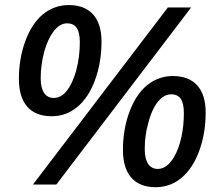

<svg xmlns="http://www.w3.org/2000/svg" viewBox="-20 -744 872 774"><path d="M656.7 -713.9H750.5L207 0H112.8ZM56.2 -426.3Q56.2 -508.3 82.3 -578.9Q108.4 -649.4 153.3 -686.5Q199.2 -723.6 257.3 -723.6Q321.3 -723.6 355.2 -685.8Q389.2 -647.9 389.2 -576.7Q389.2 -492.7 363.3 -421.9Q337.4 -351.1 292.5 -313.5Q247.1 -275.4 188.5 -275.4Q123.5 -275.4 89.8 -314Q56.2 -352.5 56.2 -426.3ZM258.8 -391.6Q274.4 -416.5 286.6 -457.5Q301.8 -513.7 301.8 -573.7Q301.8 -612.8 289.3 -631.3Q276.9 -649.9 250 -649.9Q219.7 -649.9 194.3 -615.2Q172.9 -586.4 158.7 -537.1Q144 -481.4 144 -429.2Q144 -389.6 157.7 -369.4Q171.4 -349.1 196.8 -349.1Q232.4 -349.1 258.8 -391.6ZM475.6 -140.1Q475.6 -222.2 501.7 -292.7Q527.8 -363.3 572.8 -400.4Q618.7 -437.5 676.8 -437.5Q741.2 -437.5 775.1 -399.7Q809.1 -361.8 809.1 -290.5Q809.1 -207 783.2 -136.2Q757.3 -65.4 711.9 -27.3Q666.5 10.7 607.9 10.7Q543 10.7 509.3 -27.8Q475.6 -66.4 475.6 -140.1ZM681.2 -110.4Q700.7 -143.1 711.4 -191.9Q721.2 -238.3 721.2 -287.6Q721.2 -326.7 709 -345.2Q696.8 -363.8 669.4 -363.8Q651.4 -363.8 635 -351.8Q618.7 -339.8 605 -317.4Q588.4 -290 577.1 -246.1Q563.5 -197.3 563.5 -143.1Q563.5 -103.5 577.1 -83.3Q590.8 -63 616.2 -63Q634.8 -63 651.4 -75.4Q668 -87.9 681.2 -110.4Z"/></svg>

Font: Viking Open Sans Light
Style: Bold Italic
Weight: 600
Italic angle: -12°
Foundry: Ascender Corporation
Version: Version 2.000